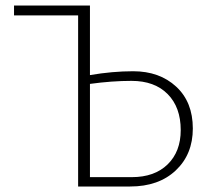

<svg xmlns="http://www.w3.org/2000/svg" viewBox="-20 -678 776 698"><path d="M464 -419Q560 -419 620.5 -363Q681 -307 681 -211Q681 -117 619 -58.5Q557 0 453 0H264V-622H31V-658H307V-405Q389 -419 464 -419ZM459 -34Q542 -34 589.5 -80.5Q637 -127 637 -205Q637 -288 589.5 -336Q542 -384 458 -384Q387 -384 307 -373V-34Z"/></svg>

Font: EauTestInfant Light
Style: Regular
Weight: 300
Designer: Christian Thalmann (Catharsis Fonts)
Version: Version 0.001;PS 000.001;hotconv 1.0.88;makeotf.lib2.5.64775